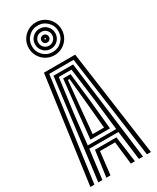

<svg xmlns="http://www.w3.org/2000/svg" viewBox="-273 -1184 1025 1257"><g transform="rotate(-30 239.0 -556.0)"><path d="M10 0 121 -800H357L468 0H437.5L331 -775.8H147L40.5 0ZM70 0 165 -751.2H313L408 0H377L349 -220H129L101 0ZM131 -244H346L319.5 -475.2L287 -727H191L157.5 -475.2ZM165 -268 186.2 -475.2 211 -704.5H267L292.8 -475.2L313 -268ZM196 -292H282L265 -475.2L245 -680H233L213 -475.2ZM131 0 158 -196H320L347 0H316L296 -172H182L162 0ZM239 -864Q204.8 -864 176.5 -880.6Q148.2 -897.2 131.6 -925.5Q115 -953.8 115 -988Q115 -1022.5 131.6 -1050.6Q148.2 -1078.8 176.5 -1095.4Q204.8 -1112 239 -1112Q273.5 -1112 301.6 -1095.4Q329.8 -1078.8 346.4 -1050.6Q363 -1022.5 363 -988Q363 -953.8 346.4 -925.5Q329.8 -897.2 301.6 -880.6Q273.5 -864 239 -864ZM239 -888Q280.8 -888 309.9 -917.2Q339 -946.5 339 -988Q339 -1029.8 309.9 -1058.9Q280.8 -1088 239 -1088Q197.5 -1088 168.2 -1058.9Q139 -1029.8 139 -988Q139 -946.5 168.2 -917.2Q197.5 -888 239 -888ZM239 -912Q207.2 -912 185.1 -934.1Q163 -956.2 163 -988Q163 -1019.8 185.1 -1041.9Q207.2 -1064 239 -1064Q270.8 -1064 292.9 -1041.9Q315 -1019.8 315 -988Q315 -956.2 292.9 -934.1Q270.8 -912 239 -912ZM239 -936Q260.8 -936 275.9 -951.2Q291 -966.5 291 -988Q291 -1009.8 275.9 -1024.9Q260.8 -1040 239 -1040Q217.5 -1040 202.2 -1024.9Q187 -1009.8 187 -988Q187 -966.5 202.2 -951.2Q217.5 -936 239 -936ZM239 -960Q227.2 -960 219.1 -968.1Q211 -976.2 211 -988Q211 -999.8 219.1 -1007.9Q227.2 -1016 239 -1016Q250.8 -1016 258.9 -1007.9Q267 -999.8 267 -988Q267 -976.2 258.9 -968.1Q250.8 -960 239 -960ZM239 -983Q244 -983 244 -988Q244 -993 239 -993Q234 -993 234 -988Q234 -983 239 -983Z"/></g></svg>

Font: Big Shoulders Inline Display Black
Style: Regular
Weight: 900
Designer: Patric King
Foundry: XO Type Co
Version: Version 1.000